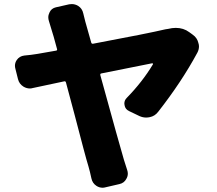

<svg xmlns="http://www.w3.org/2000/svg" viewBox="-20 -837 1040 922"><path d="M739.3 -299.8Q723.6 -279.3 699.2 -274.4Q690.4 -272.5 681.6 -272.5Q666 -272.5 650.4 -279.3L599.6 -303.7Q581.1 -312.5 578.1 -332Q577.1 -335.9 577.1 -339.8Q577.1 -355.5 588.9 -367.2Q664.1 -444.3 713.9 -527.3Q715.8 -529.3 714.4 -531.2Q712.9 -533.2 710.9 -533.2Q692.4 -529.3 466.8 -484.4Q460 -483.4 461.9 -475.6Q555.7 -134.8 575.2 -69.3Q582 -46.9 590.8 -20.5Q593.8 -11.7 593.8 -2.9Q593.8 9.8 586.9 21.5Q576.2 42 553.7 46.9L486.3 62.5Q479.5 64.5 472.7 64.5Q457 64.5 443.4 55.7Q423.8 43 418.9 19.5Q412.1 -12.7 405.3 -36.1Q396.5 -64.5 379.9 -127Q363.3 -189.5 338.4 -285.2Q313.5 -380.9 296.9 -440.4Q294.9 -448.2 288.1 -446.3Q192.4 -425.8 136.7 -414.1Q129.9 -412.1 124 -412.1Q107.4 -412.1 92.8 -420.9Q72.3 -433.6 66.4 -457L53.7 -507.8Q51.8 -514.6 51.8 -521.5Q51.8 -536.1 60.5 -548.8Q73.2 -567.4 96.7 -570.3Q129.9 -573.2 159.2 -578.1Q174.8 -581.1 249 -593.8Q255.9 -594.7 253.9 -601.6Q234.4 -674.8 227.5 -694.3Q219.7 -721.7 214.8 -736.3Q211.9 -745.1 211.9 -753.9Q211.9 -765.6 217.8 -777.3Q226.6 -796.9 248 -801.8L312.5 -816.4Q319.3 -817.4 325.2 -817.4Q340.8 -817.4 355.5 -808.6Q375 -795.9 379.9 -772.5Q384.8 -751 389.6 -733.4Q392.6 -722.7 402.3 -688.5Q412.1 -654.3 418 -632.8Q419.9 -626 426.8 -627Q692.4 -676.8 774.4 -696.3Q780.3 -697.3 787.1 -698.2Q806.6 -703.1 824.2 -703.1Q861.3 -703.1 888.7 -682.6L906.2 -669.9Q926.8 -655.3 932.6 -630.9Q935.5 -622.1 935.5 -614.3Q935.5 -598.6 927.7 -584Q852.5 -444.3 739.3 -299.8Z"/></svg>

Font: Gen Jyuu Gothic Heavy
Style: Bold
Weight: 900
Designer: [Source Han Sans]
Ryoko NISHIZUKA  (kana & ideographs); Paul D. Hunt (Latin, Greek & Cyrillic); Wenlong ZHANG  (bopomofo
Version: Version 1.002.20150607